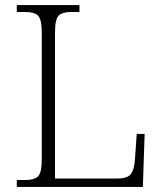

<svg xmlns="http://www.w3.org/2000/svg" viewBox="-20 -734 636 754"><path d="M46 0V-27H79Q115 -27 129.5 -41.5Q144 -56 144 -110V-604Q144 -658 129.5 -672.5Q115 -687 79 -687H46V-714H292V-687H261Q225 -687 210.5 -673Q196 -659 196 -605V-33H441Q482 -33 495 -52Q508 -71 510 -109L517 -208H548L541 0Z"/></svg>

Font: Noto Serif Tibetan ExtraLight
Style: Regular
Weight: 200
Designer: Monotype Design Team
Foundry: Monotype Imaging Inc.
Version: Version 2.103; ttfautohint (v1.8.4.7-5d5b)